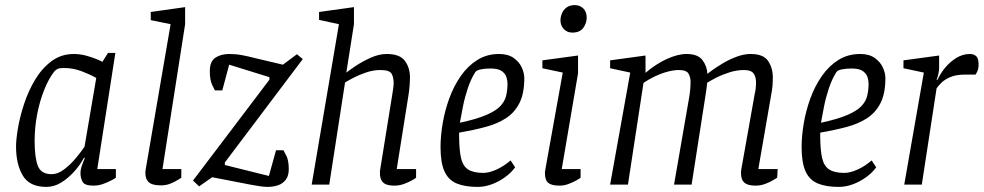

<svg xmlns="http://www.w3.org/2000/svg" viewBox="-20 -725 3863 754"><path d="M162 9Q96 9 69.5 -35.5Q43 -80 43 -150Q43 -177 50.5 -221.5Q58 -266 74.5 -316.5Q91 -367 117.5 -411.5Q144 -456 182 -484.5Q220 -513 270 -513Q295 -513 320 -506Q345 -499 362.5 -491.5Q380 -484 382 -482L404 -517H433L362 -61H435V-27Q433 -25 419 -17.5Q405 -10 386 -3Q367 4 347 4Q312 4 304 -11.5Q296 -27 296 -46Q296 -58 300.5 -71.5Q305 -85 313 -104L310 -106Q296 -79 272.5 -52.5Q249 -26 221 -8.5Q193 9 162 9ZM183 -41Q207 -41 231.5 -59.5Q256 -78 277 -103Q298 -128 312 -149L358 -419Q333 -433 300 -445.5Q267 -458 229 -458Q213 -458 205.5 -454Q198 -450 193 -444Q171 -416 153.5 -372Q136 -328 126 -276.5Q116 -225 116 -171Q116 -107 128.5 -74Q141 -41 183 -41Z M612 3Q594 3 580 -1Q566 -5 558.5 -16Q551 -27 551 -46Q551 -48 551 -51.5Q551 -55 552 -59L650 -630L572 -646V-678L707 -697V-630L618 -61H692V-27Q690 -26 678.5 -18.5Q667 -11 649.5 -4Q632 3 612 3Z M1030 9Q1018 9 998 6Q978 3 960 -0.5Q942 -4 932 -6L813 -29L762 7L738 -16L1038 -412V-422L880 -471L853 -370H824Q822 -373 813 -392Q804 -411 804 -446Q804 -484 826 -498.5Q848 -513 880 -513Q906 -513 930 -508.5Q954 -504 985 -496L1091 -471L1146 -512L1169 -493L863 -87V-77L1036 -34L1064 -135H1093Q1095 -132 1104.5 -113.5Q1114 -95 1114 -60Q1114 -35 1102.5 -19.5Q1091 -4 1072 2.5Q1053 9 1030 9Z M1528 4Q1510 4 1497.5 -0.5Q1485 -5 1478.5 -16Q1472 -27 1472 -46Q1472 -49 1472 -52Q1472 -55 1473 -59L1521 -357Q1523 -367 1524.5 -380Q1526 -393 1526 -397Q1526 -422 1517.5 -436Q1509 -450 1474 -450Q1446 -450 1418 -440.5Q1390 -431 1368 -419.5Q1346 -408 1335 -401L1273 0H1204L1311 -630L1233 -647V-678L1370 -697V-630L1340 -440Q1350 -448 1376 -465.5Q1402 -483 1435 -498Q1468 -513 1499 -513Q1550 -513 1570 -486Q1590 -459 1590 -421Q1590 -408 1589 -394Q1588 -380 1586.5 -367.5Q1585 -355 1583 -344L1538 -61H1614V-27Q1612 -25 1599 -17.5Q1586 -10 1567.5 -3Q1549 4 1528 4Z M1856 9Q1806 9 1773.5 -4.5Q1741 -18 1725.5 -52Q1710 -86 1710 -147Q1710 -191 1718.5 -241Q1727 -291 1744.5 -339Q1762 -387 1789.5 -426.5Q1817 -466 1854.5 -489.5Q1892 -513 1940 -513Q1975 -513 1997 -497.5Q2019 -482 2029 -460Q2039 -438 2039 -418Q2039 -359 2020.5 -321.5Q2002 -284 1968 -261.5Q1934 -239 1887 -226.5Q1840 -214 1783 -204V-195Q1783 -137 1790.5 -104.5Q1798 -72 1819 -59Q1840 -46 1878 -46Q1901 -46 1930.5 -59.5Q1960 -73 1985 -95L2003 -68Q1987 -46 1962.5 -28.5Q1938 -11 1910.5 -1Q1883 9 1856 9ZM1786 -243Q1851 -257 1888.5 -273Q1926 -289 1944 -307.5Q1962 -326 1967.5 -348.5Q1973 -371 1973 -397Q1973 -408 1969 -421.5Q1965 -435 1951 -445.5Q1937 -456 1906 -456Q1884 -456 1867.5 -452.5Q1851 -449 1846 -441Q1829 -414 1817 -378Q1805 -342 1798 -306.5Q1791 -271 1786 -243Z M2177 4Q2147 4 2133.5 -6.5Q2120 -17 2120 -46Q2120 -47 2120.5 -52Q2121 -57 2122 -62L2190 -440L2110 -457V-488L2250 -507V-437L2186 -61H2260V-27Q2258 -25 2245 -17.5Q2232 -10 2214 -3Q2196 4 2177 4ZM2228 -597Q2207 -597 2194 -611Q2181 -625 2181 -645Q2181 -659 2187 -673Q2193 -687 2205.5 -696Q2218 -705 2237 -705Q2257 -705 2270.5 -692Q2284 -679 2284 -656Q2284 -634 2270.5 -615.5Q2257 -597 2228 -597Z M2947 4Q2929 4 2916 -0.5Q2903 -5 2896.5 -16Q2890 -27 2890 -46Q2890 -49 2890 -52Q2890 -55 2891 -59L2944 -357Q2946 -364 2947.5 -376.5Q2949 -389 2949 -401Q2949 -424 2939 -437Q2929 -450 2902 -450Q2873 -450 2843.5 -440.5Q2814 -431 2791 -419Q2768 -407 2757 -400Q2756 -391 2755.5 -384.5Q2755 -378 2753 -366L2696 0H2627L2687 -346Q2690 -365 2691 -379.5Q2692 -394 2692 -404Q2692 -421 2684 -435.5Q2676 -450 2646 -450Q2626 -450 2601.5 -443.5Q2577 -437 2552.5 -425.5Q2528 -414 2507 -399L2446 0H2376L2455 -440L2376 -457V-488L2515 -507V-439Q2556 -474 2599 -493.5Q2642 -513 2676 -513Q2721 -513 2739 -488.5Q2757 -464 2758 -435Q2760 -437 2776.5 -449Q2793 -461 2818 -476Q2843 -491 2872 -502Q2901 -513 2928 -513Q2978 -513 2996.5 -485.5Q3015 -458 3015 -420Q3015 -406 3014 -392.5Q3013 -379 3011 -367Q3009 -355 3007 -344L2958 -61H3034L3032 -27Q3030 -26 3017 -18Q3004 -10 2985.5 -3Q2967 4 2947 4Z M3274 9Q3224 9 3191.5 -4.5Q3159 -18 3143.5 -52Q3128 -86 3128 -147Q3128 -191 3136.5 -241Q3145 -291 3162.5 -339Q3180 -387 3207.5 -426.5Q3235 -466 3272.5 -489.5Q3310 -513 3358 -513Q3393 -513 3415 -497.5Q3437 -482 3447 -460Q3457 -438 3457 -418Q3457 -359 3438.5 -321.5Q3420 -284 3386 -261.5Q3352 -239 3305 -226.5Q3258 -214 3201 -204V-195Q3201 -137 3208.5 -104.5Q3216 -72 3237 -59Q3258 -46 3296 -46Q3319 -46 3348.5 -59.5Q3378 -73 3403 -95L3421 -68Q3405 -46 3380.5 -28.5Q3356 -11 3328.5 -1Q3301 9 3274 9ZM3204 -243Q3269 -257 3306.5 -273Q3344 -289 3362 -307.5Q3380 -326 3385.5 -348.5Q3391 -371 3391 -397Q3391 -408 3387 -421.5Q3383 -435 3369 -445.5Q3355 -456 3324 -456Q3302 -456 3285.5 -452.5Q3269 -449 3264 -441Q3247 -414 3235 -378Q3223 -342 3216 -306.5Q3209 -271 3204 -243Z M3531 0 3608 -440 3528 -457V-488L3668 -507V-457Q3668 -448 3665 -434Q3662 -420 3658 -412H3662Q3671 -433 3689.5 -456.5Q3708 -480 3734 -496.5Q3760 -513 3789 -513Q3803 -513 3813 -505Q3823 -497 3823 -472Q3823 -456 3818.5 -446Q3814 -436 3811 -432H3769Q3735 -432 3712.5 -422.5Q3690 -413 3677 -400Q3664 -387 3658 -378L3600 0Z"/></svg>

Font: Faustina Light Light
Style: Italic
Weight: 300
Italic angle: -8°
Version: Version 1.200